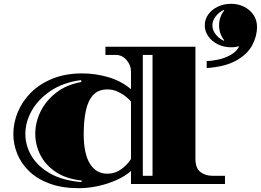

<svg xmlns="http://www.w3.org/2000/svg" viewBox="-20 -965 1368 1007"><path d="M394 22Q307 22 242 -1.5Q177 -25 134.5 -65.5Q92 -106 71 -157Q50 -208 50 -262Q50 -321 73.5 -377.5Q97 -434 142.5 -479.5Q188 -525 255.5 -552.5Q323 -580 411 -580Q480 -580 547.5 -560.5Q615 -541 667 -497V-588Q667 -624 643.5 -650.5Q620 -677 587 -677H533V-720H1005V-132Q1005 -83 1031 -63Q1057 -43 1094 -43H1160V0H667V-68Q635 -40 589.5 -20Q544 0 493.5 11Q443 22 394 22ZM729 -43H780V-677H729ZM407 -10 409 -18Q326 -27 272 -63.5Q218 -100 191.5 -152.5Q165 -205 165 -263Q165 -323 192.5 -379.5Q220 -436 274 -478.5Q328 -521 407 -535L405 -545Q310 -532 245 -488Q180 -444 146.5 -384.5Q113 -325 113 -262Q113 -202 145 -147.5Q177 -93 242.5 -55.5Q308 -18 407 -10ZM543 -54Q584 -54 616 -77.5Q648 -101 667 -131V-432Q659 -443 640.5 -458Q622 -473 597 -484.5Q572 -496 543 -496Q495 -496 468 -466Q441 -436 430 -383Q419 -330 419 -262Q419 -159 451.5 -106.5Q484 -54 543 -54ZM1054 -832Q1054 -864 1072.5 -889.5Q1091 -915 1122.5 -930Q1154 -945 1192 -945Q1230 -945 1260.5 -929.5Q1291 -914 1309.5 -887Q1328 -860 1328 -824Q1328 -775 1303 -728Q1278 -681 1220 -648Q1162 -615 1064 -608V-645Q1088 -645 1122.5 -652Q1157 -659 1189 -676.5Q1221 -694 1235 -723Q1216 -717 1192 -717Q1154 -717 1122.5 -732.5Q1091 -748 1072.5 -774.5Q1054 -801 1054 -832ZM1129 -832Q1129 -855 1136.5 -875.5Q1144 -896 1156 -910L1154 -913Q1128 -901 1111 -879Q1094 -857 1094 -832Q1094 -807 1111 -785Q1128 -763 1154 -751L1156 -754Q1144 -768 1136.5 -788.5Q1129 -809 1129 -832Z"/></svg>

Font: Diplomata
Style: Regular
Weight: 400
Designer: Eduardo Rodriguez Tunni
Foundry: Eduardo Rodriguez Tunni
Version: Version 1.002; ttfautohint (v1.8.4.7-5d5b);gftools[0.9.23]